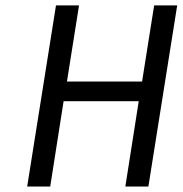

<svg xmlns="http://www.w3.org/2000/svg" viewBox="-20 -680 666 700"><path d="M79.1 0 184.1 -660.2H268.1L224.1 -382.8H498L542 -660.2H626L521 0H437L485.8 -311H211.9L163.1 0Z"/></svg>

Font: Office Code Pro Italic
Style: Regular
Weight: 400
Italic angle: -9°
Designer: Nathan Rutzky & Paul D. Hunt
Foundry: Adobe Systems Incorporated
Version: Version 1.004;PS 001.004;hotconv 1.0.70;makeotf.lib2.5.58329